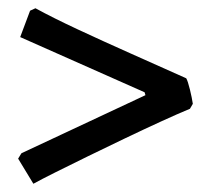

<svg xmlns="http://www.w3.org/2000/svg" viewBox="-20 -506 514 466"><path d="M61 -60 24 -121 32 -134 333 -275 331 -282 29 -416 53 -480 66 -486Q108 -463 168 -435Q228 -407 296.5 -376.5Q365 -346 432 -316Q436 -309 441 -288.5Q446 -268 448 -254L441 -242Q412 -230 370.5 -211Q329 -192 283 -170Q237 -148 193 -126.5Q149 -105 114 -87.5Q79 -70 61 -60Z"/></svg>

Font: Labrada
Style: Bold
Weight: 700
Designer: Mercedes Jáuregui
Foundry: Omnibus-Type Team
Version: Version 1.000; ttfautohint (v1.8.4.7-5d5b)